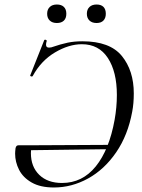

<svg xmlns="http://www.w3.org/2000/svg" viewBox="-20 -819 631 851"><path d="M47 -138Q47 -147 49 -163Q51 -170 54 -172.5Q57 -175 62 -175H120Q117 -157 117 -140Q117 -80 154 -44Q191 -8 255 -8Q345 -8 404.5 -81.5Q464 -155 488 -288Q498 -344 498 -398Q498 -501 458 -562Q418 -623 343 -623Q285 -623 223.5 -586.5Q162 -550 125 -482Q124 -480 121 -480Q118 -480 115.5 -481.5Q113 -483 114 -485L176 -641Q177 -643 180 -643Q183 -643 185.5 -641Q188 -639 187 -637Q184 -628 184 -621Q184 -608 197 -608Q203 -608 207 -609Q251 -624 280.5 -630Q310 -636 345 -636Q467 -636 520 -571Q573 -506 573 -405Q573 -360 566 -324Q547 -220 495 -144Q443 -68 370.5 -28Q298 12 219 12Q159 12 120.5 -10Q82 -32 64.5 -66.5Q47 -101 47 -138ZM98 -175 482 -177 480 -158 94 -153ZM189 -758Q189 -777 200.5 -788Q212 -799 232 -799Q252 -799 263 -788.5Q274 -778 274 -758Q274 -738 263 -727.5Q252 -717 232 -717Q212 -717 200.5 -728Q189 -739 189 -758ZM365 -758Q365 -777 376.5 -788Q388 -799 408 -799Q428 -799 438.5 -788.5Q449 -778 449 -758Q449 -739 438.5 -728Q428 -717 408 -717Q388 -717 376.5 -728Q365 -739 365 -758Z"/></svg>

Font: Cormorant Garamond
Style: Italic
Weight: 400
Italic angle: -10°
Designer: Christian Thalmann (Catharsis Fonts)
Foundry: Catharsis Fonts
Version: Version 4.000